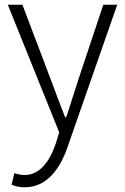

<svg xmlns="http://www.w3.org/2000/svg" viewBox="-20 -554 530 814"><path d="M85 240C183 240 238 155 269 62L477 -534H418L309 -207C294 -161 277 -105 261 -57H256C237 -105 216 -161 199 -207L75 -534H13L231 7L217 53C191 130 149 188 84 188C69 188 52 184 41 180L29 229C44 236 64 240 85 240Z"/></svg>

Font: Noto Sans HK Light
Style: Regular
Weight: 300
Designer: Ryoko NISHIZUKA 西塚涼子 (kana, bopomofo & ideographs); Paul D. Hunt (Latin, Greek & Cyrillic); Sandoll Communications 산돌커뮤니
Foundry: Adobe
Version: Version 2.004;hotconv 1.0.118;makeotfexe 2.5.65603